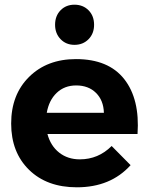

<svg xmlns="http://www.w3.org/2000/svg" viewBox="-20 -796 637 822"><path d="M298.8 -604Q262.7 -604 239.3 -628.4Q215.8 -652.8 215.8 -689.9Q215.8 -728 239.3 -752Q262.7 -775.9 298.8 -775.9Q335.4 -775.9 359.1 -752Q382.8 -728 382.8 -689.9Q382.8 -652.3 359.1 -628.2Q335.4 -604 298.8 -604ZM305.2 -543Q444.3 -543 511.7 -457.5Q579.1 -372.1 568.8 -222.2H183.1Q196.8 -171.4 233.4 -142.6Q270 -113.8 321.8 -113.8Q400.9 -113.8 458 -170.9L539.1 -88.9Q453.6 5.9 309.1 5.9Q180.7 5.9 104.2 -69.1Q27.8 -144 27.8 -267.1Q27.8 -391.1 104.7 -467Q181.6 -543 305.2 -543ZM180.2 -313H424.8Q423.3 -366.2 391.1 -398.2Q358.9 -430.2 306.2 -430.2Q255.9 -430.2 222.7 -398.4Q189.5 -366.7 180.2 -313Z"/></svg>

Font: Montserrat arm SemiBold
Style: Regular
Weight: 600
Designer: Julieta Ulanovsky
Foundry: Julieta Ulanovsky
Version: Version 6.000;PS 006.000;hotconv 1.0.88;makeotf.lib2.5.64775